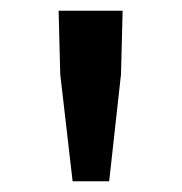

<svg xmlns="http://www.w3.org/2000/svg" viewBox="-20 -795 338 357"><path d="M115 -458H183L205 -657L208 -775H89L92 -657Z"/></svg>

Font: ChiuKong Gothic CL Medium
Style: Regular
Weight: 500
Designer: Ryoko NISHIZUKA 西塚涼子 (kana, bopomofo & ideographs); Paul D. Hunt (Latin, Greek & Cyrillic); Sandoll Communications 산돌커뮤니
Foundry: Adobe
Version: Version 1.300